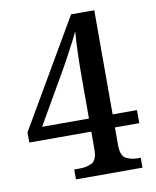

<svg xmlns="http://www.w3.org/2000/svg" viewBox="-81 -777 680 839"><g transform="rotate(-10 259.0 -357.0)"><path d="M188 0V-44H214Q246 -44 268 -56.5Q290 -69 290 -116V-194H15V-239L292 -714H395V-252H503V-194H395V-116Q395 -69 417 -56.5Q439 -44 471 -44H483V0ZM82 -252H290V-436Q290 -480 291.5 -535.5Q293 -591 297 -638Q290 -623 275 -593.5Q260 -564 243 -533Q226 -502 216 -484Z"/></g></svg>

Font: Noto Serif Thai SemiCondensed Medium
Style: Regular
Weight: 500
Width: 4
Designer: Monotype Design Team
Foundry: Monotype Imaging Inc.
Version: Version 2.002; ttfautohint (v1.8.4.7-5d5b)